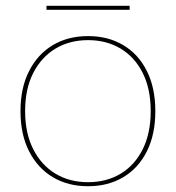

<svg xmlns="http://www.w3.org/2000/svg" viewBox="-20 -635 609 665"><path d="M285 -510Q354 -510 406.5 -479Q459 -448 488.5 -389.5Q518 -331 518 -250Q518 -169 488.5 -110.5Q459 -52 406.5 -21Q354 10 285 10Q216 10 163.5 -21Q111 -52 81 -110.5Q51 -169 51 -250Q51 -331 81 -389.5Q111 -448 163.5 -479Q216 -510 285 -510ZM285 -496Q221 -496 172 -466.5Q123 -437 95 -382Q67 -327 67 -250Q67 -174 95 -118.5Q123 -63 172 -33.5Q221 -4 285 -4Q349 -4 398 -33.5Q447 -63 474.5 -118.5Q502 -174 502 -250Q502 -327 474.5 -382Q447 -437 398 -466.5Q349 -496 285 -496ZM429 -615V-601H141V-615Z"/></svg>

Font: Work Sans Thin
Style: Regular
Weight: 250
Designer: Wei Huang
Foundry: Wei Huang
Version: Version 2.012